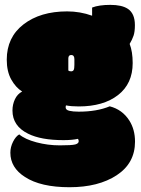

<svg xmlns="http://www.w3.org/2000/svg" viewBox="-20 -598 591 804"><path d="M309.6 -152.3Q413.1 -152.3 474.4 -200Q535.6 -247.6 535.6 -334Q535.6 -381.8 522.9 -414.1Q533.7 -432.1 539.3 -448.7Q544.9 -465.3 544.9 -492.7Q544.9 -542 514.6 -561.5Q489.7 -577.6 442.1 -577.6Q394.5 -577.6 365.7 -566.4V-532.2Q315.4 -550.3 261.2 -550.3Q148.9 -550.3 78.6 -496.1Q8.3 -441.9 8.3 -348.1Q8.3 -298.8 27.1 -265.1Q45.9 -231.4 72.8 -214.8Q52.7 -204.1 42.5 -182.4Q32.2 -160.6 32.2 -135.3Q32.2 -70.3 97.7 -38.1Q151.4 -11.2 245.6 -11.2Q282.2 -11.2 306.6 -16.6Q309.6 -11.7 309.6 -6.8Q309.6 2.9 295.2 6.8Q280.8 10.7 230.5 10.7Q180.2 10.7 132.6 -2Q85 -14.6 60.5 -35.2Q45.9 -26.9 34.7 -4.6Q23.4 17.6 23.4 41.5Q23.4 104 84.5 143.1Q150.4 186 271.2 186Q392.1 186 468.8 135.7Q545.4 85.4 545.4 -4.9Q545.4 -55.7 521.5 -93.3Q492.2 -139.2 439.5 -152.8Q385.7 -130.4 309.6 -130.4Q285.6 -130.4 270.3 -134Q254.9 -137.7 254.9 -148.4Q254.9 -152.3 256.3 -156.7Q278.3 -152.3 309.6 -152.3ZM291.5 -350.1V-326.7Q291.5 -311 288.6 -305.2Q285.6 -299.3 277.8 -299.3Q270 -299.3 266.1 -302.7V-353Q266.1 -367.7 278.3 -367.7Q291.5 -367.7 291.5 -350.1Z"/></svg>

Font: Friends & Family
Style: Regular
Weight: 400
Designer: Sarang Kulkarni, Maithili Shingre, Noopur Datye
Foundry: Ek Type
Version: Version 1.000;hotconv 1.0.117;makeotfexe 2.5.65602